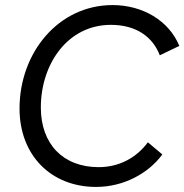

<svg xmlns="http://www.w3.org/2000/svg" viewBox="-20 -726 727 757"><path d="M359 11C467 11 565 -42 620 -117L563 -165C518 -104 450 -67 369 -67C228 -67 141 -159 141 -302C141 -474 247 -628 417 -628C517 -628 582 -581 610 -508L687 -545C646 -645 542 -706 424 -706C210 -706 57 -518 57 -298C57 -115 180 11 359 11Z"/></svg>

Font: Fixel Display
Style: Italic
Weight: 400
Italic angle: -10°
Designer: AlfaBravo + MacPaw
Foundry: Kyrylo Tkachov, Marchela Mozhyna, Serhii Makarenko, Maria Weinstein, Zakhar Kryvoshyya
Version: Version 1.210;Glyphs 3.2 (3217)